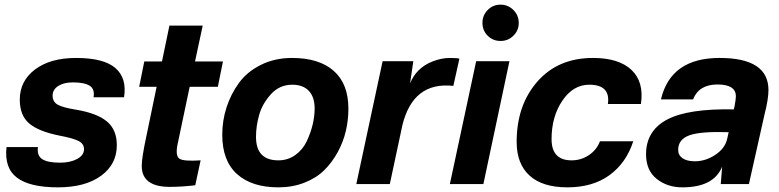

<svg xmlns="http://www.w3.org/2000/svg" viewBox="-20 -791 3346 825"><path d="M307 -542Q426 -542 476 -498.5Q526 -455 513 -373H382Q388 -408 365.5 -422.5Q343 -437 293 -437Q254 -437 230 -421.5Q206 -406 206 -380Q206 -354 227.5 -341.5Q249 -329 305 -320Q396 -305 439 -269.5Q482 -234 482 -167Q482 -85 414 -35.5Q346 14 229 14Q108 14 53 -27.5Q-2 -69 8 -159H143Q138 -123 161 -107.5Q184 -92 238 -92Q282 -92 311.5 -108Q341 -124 341 -150Q341 -173 318 -185Q295 -197 237 -208Q146 -226 105.5 -260.5Q65 -295 65 -363Q65 -443 130.5 -492.5Q196 -542 307 -542Z M743 -171Q733 -122 750.5 -109.5Q768 -97 842 -102L819 5Q761 12 710 12Q589 12 589 -78Q589 -113 609 -206L653 -418H578L600 -527H676L708 -681H851L818 -527H938L916 -418H795Z M1080 -203Q1080 -102 1176 -102Q1217 -102 1249 -125Q1281 -148 1298 -184Q1315 -220 1323.5 -256Q1332 -292 1332 -325Q1332 -374 1307 -400.5Q1282 -427 1236 -427Q1181 -427 1144 -386Q1107 -345 1093.5 -297Q1080 -249 1080 -203ZM935 -212Q935 -273 953.5 -330Q972 -387 1007 -435Q1042 -483 1101.5 -512.5Q1161 -542 1235 -542Q1351 -542 1414 -486.5Q1477 -431 1477 -324Q1477 -275 1466 -228Q1455 -181 1431 -137Q1407 -93 1373 -59.5Q1339 -26 1288 -6Q1237 14 1176 14Q1062 14 998.5 -43Q935 -100 935 -212Z M1912 -542Q1943 -542 1954 -539L1928 -422Q1755 -441 1709 -253L1655 0H1511L1624 -528H1756L1742 -433Q1756 -466 1777 -487Q1802 -513 1840 -527.5Q1878 -542 1912 -542Z M2169 -528 2057 0H1913L2026 -528ZM2053 -693Q2053 -725 2075.5 -748Q2098 -771 2131 -771Q2163 -771 2186 -748Q2209 -725 2209 -693Q2209 -660 2186 -637.5Q2163 -615 2131 -615Q2098 -615 2075.5 -637.5Q2053 -660 2053 -693Z M2528 -542Q2639 -542 2693.5 -490.5Q2748 -439 2734 -344H2592Q2604 -427 2512 -427Q2443 -427 2396.5 -358.5Q2350 -290 2350 -193Q2350 -102 2436 -102Q2477 -102 2510.5 -124.5Q2544 -147 2558 -184H2701Q2671 -91 2599 -38.5Q2527 14 2418 14Q2311 14 2255.5 -36.5Q2200 -87 2200 -181Q2200 -339 2289 -440.5Q2378 -542 2528 -542Z M3282 -404Q3282 -365 3265 -299L3198 0H3077L3083 -75Q3047 14 2912 14Q2847 14 2801.5 -22.5Q2756 -59 2756 -128Q2756 -229 2846 -277Q2936 -325 3133 -321L3136 -333Q3142 -365 3142 -377Q3142 -428 3063 -428Q2983 -428 2958 -364H2820Q2862 -542 3072 -542Q3282 -542 3282 -404ZM2894 -147Q2894 -124 2913 -111Q2932 -98 2966 -98Q3011 -98 3052.5 -125Q3094 -152 3104 -192L3111 -223Q2990 -227 2942 -209.5Q2894 -192 2894 -147Z"/></svg>

Font: Nacelle Bold
Style: Italic
Weight: 700
Italic angle: -12°
Designer: Sora Sagano
Foundry: Sora Sagano
Version: Version 1.000;FEAKit 1.0